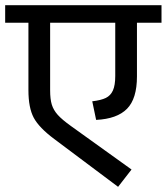

<svg xmlns="http://www.w3.org/2000/svg" viewBox="-40 -709 645 743"><path d="M585 -621H490V-413Q490 -327 451.5 -288Q413 -249 332 -245L317 -317Q351 -321 369.5 -330Q388 -339 397 -359Q406 -379 406 -415V-621H154V-360Q154 -325 160.5 -304Q167 -283 183.5 -264.5Q200 -246 235 -221L469 -53L417 14L170 -171Q111 -215 90.5 -253.5Q70 -292 70 -360V-621H-20V-689H585Z"/></svg>

Font: FiraGOUPP
Style: Medium
Weight: 400
Designer: bBox Type
Foundry: bBox Type GmbH
Version: Version 1.001